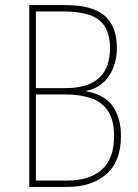

<svg xmlns="http://www.w3.org/2000/svg" viewBox="-20 -734 540 754"><path d="M95 0V-714H237Q343 -714 391 -672Q439 -630 439 -546Q439 -482 407.5 -435Q376 -388 317 -377V-376Q392 -362 423.5 -316Q455 -270 455 -200Q455 -100 397.5 -50Q340 0 245 0ZM121 -388H238Q412 -388 412 -546Q412 -620 370 -654.5Q328 -689 228 -689H121ZM121 -25H245Q331 -25 379.5 -67.5Q428 -110 428 -200Q428 -262 404.5 -297.5Q381 -333 338.5 -348Q296 -363 238 -363H121Z"/></svg>

Font: Noto Sans Mono ExtraCondensed Thin
Style: Regular
Weight: 100
Width: 2
Designer: Monotype Design Team
Foundry: Monotype Imaging Inc.
Version: Version 2.014; ttfautohint (v1.8.4.7-5d5b)